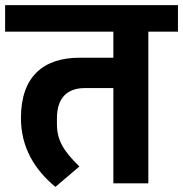

<svg xmlns="http://www.w3.org/2000/svg" viewBox="-40 -718 717 752"><path d="M177 14 271 -66C206 -129 183 -171 183 -233V-255C183 -334 223 -373 292 -373H404V0H541V-594H657V-698H-20V-594H404V-492H272C129 -492 42 -417 42 -256C42 -140 96 -53 177 14Z"/></svg>

Font: IBM Plex Devanagari
Style: Bold
Weight: 700
Designer: Mike Abbink, Paul van der Laan, Pieter van Rosmalen, Erin McLaughlin
Foundry: Bold Monday
Version: Version 1.0